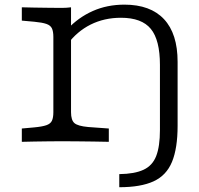

<svg xmlns="http://www.w3.org/2000/svg" viewBox="-20 -602 846 815"><path d="M206.5 -201.6V-445.2Q206.5 -468.5 200.4 -481.5Q194.4 -494.4 177 -500.4Q159.7 -506.5 125.8 -509.7L72.6 -514.5V-571Q96.8 -570.2 125.4 -569.8Q154 -569.4 182.7 -569Q211.3 -568.5 235.5 -568.5H243.5Q262.1 -568.5 281.5 -571V-201.6ZM235.5 -2.4Q211.3 -2.4 182.7 -2Q154 -1.6 125.4 -1.2Q96.8 -0.8 72.6 0V-56.5L125.8 -61.3Q159.7 -64.5 177 -70.6Q194.4 -76.6 200.4 -89.5Q206.5 -102.4 206.5 -125.8V-201.6H281.5V-125.8Q281.5 -91.9 296 -79.4Q310.5 -66.9 354 -62.9L441.9 -56.5V0Q412.1 -0.8 378.2 -1.2Q344.4 -1.6 311.3 -2Q278.2 -2.4 249.2 -2.4H244.4ZM658.9 -201.6V-326.6Q658.9 -432.3 620.2 -479.4Q581.5 -526.6 493.5 -526.6Q422.6 -526.6 364.5 -497.6Q306.5 -468.5 266.1 -413.7V-478.2Q312.9 -528.2 373.8 -555.2Q434.7 -582.3 508.1 -582.3Q618.5 -582.3 676.2 -520.6Q733.9 -458.9 733.9 -339.5V-201.6ZM486.3 192.7V137.1Q551.6 136.3 589.5 118.5Q627.4 100.8 643.1 60.1Q658.9 19.4 658.9 -50V-201.6H733.9V-68.5Q733.9 27.4 710.1 85.1Q686.3 142.7 631.9 167.7Q577.4 192.7 486.3 192.7Z"/></svg>

Font: Playfair 5pt SemiExpanded Light
Style: Regular
Weight: 300
Width: 6
Designer: Claus Eggers Sørensen
Foundry: Claus Eggers Sørensen
Version: Version 2.203